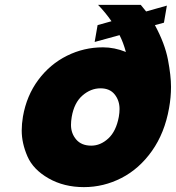

<svg xmlns="http://www.w3.org/2000/svg" viewBox="-20 -760 721 787"><path d="M615 -657Q656 -581 668.5 -515Q681 -449 681 -404Q681 -361 673 -317Q655 -215 603 -141.5Q551 -68 478 -30.5Q405 7 324 7Q242 7 179 -29Q116 -65 92.5 -119Q69 -173 69 -225Q69 -252 74 -282Q89 -368 137 -432.5Q185 -497 254.5 -531.5Q324 -566 402 -566Q449 -566 496 -547Q485 -587 470 -616L368 -588L380 -657L437 -673Q412 -709 382 -740H557L579 -713L664 -737L652 -667ZM354 -163Q392 -163 424 -192.5Q456 -222 467 -281Q470 -298 470 -313Q470 -348 450 -373Q430 -398 392 -398Q352 -398 318 -368.5Q284 -339 274 -281Q271 -263 271 -248Q271 -213 292.5 -188Q314 -163 354 -163Z"/></svg>

Font: Fz Poppins ExtBd
Style: Italic
Weight: 800
Italic angle: -10°
Designer: Ninad Kale (Devanagari), Jonny Pinhorn (Latin)
Foundry: Indian Type Foundry
Version: Vit hóa bi Vntype.Com & FontZin.Com